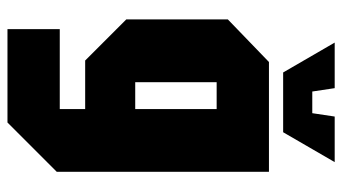

<svg xmlns="http://www.w3.org/2000/svg" viewBox="-221 -555 916 514"><g transform="rotate(90 237.0 -298.0)"><path d="M58 140V0H272V-68H142L32 -178V-450L146 -560H440V8L308 140ZM200 -420V-202H272V-420ZM292 -736H414L334 -598H174L94 -736H216L225 -676H283Z"/></g></svg>

Font: Tektur Condensed
Style: Bold
Weight: 700
Width: 3
Designer: Adam Jagosz
Foundry: Adam Jagosz
Version: Version 1.005;gftools[0.9.30]